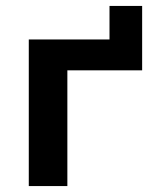

<svg xmlns="http://www.w3.org/2000/svg" viewBox="-20 -627 518 647"><path d="M77 0V-494H349V-607H459V-390H207V0Z"/></svg>

Font: Nunito Sans 10pt
Style: Bold
Weight: 700
Designer: Vernon Adams
Foundry: Vernon Adams
Version: Version 3.101;gftools[0.9.27]